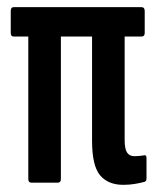

<svg xmlns="http://www.w3.org/2000/svg" viewBox="-20 -510 434 536"><path d="M324 6Q282 6 259.5 -20.5Q237 -47 237 -117V-408H150V-10Q150 0 141 0H68Q59 0 59 -10V-408H18Q10 -408 10 -418V-479Q10 -490 18 -490H375Q384 -490 384 -479V-418Q384 -408 375 -408H328V-118Q328 -95 334.5 -84.5Q341 -74 355 -74Q361 -74 367.5 -74.5Q374 -75 380 -76Q389 -79 389 -69V-12Q389 -3 382 -2Q371 1 356 3.5Q341 6 324 6Z"/></svg>

Font: Sofia Sans Extra Condensed SemiBold
Style: Regular
Weight: 600
Designer: Botio Nikoltchev, Ani Petrova
Foundry: lettersoup
Version: Version 4.101